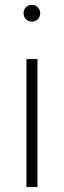

<svg xmlns="http://www.w3.org/2000/svg" viewBox="-20 -763 261 783"><path d="M144 -709Q144 -694.3 134.3 -684.6Q124.5 -674.8 109.9 -674.8Q95.2 -674.8 85.7 -684.6Q76.2 -694.3 76.2 -709Q76.2 -723.1 85.7 -733.2Q95.2 -743.2 109.9 -743.2Q124.5 -743.2 134.3 -732.9Q144 -722.7 144 -709ZM132.8 -522V0H87.9V-522Z"/></svg>

Font: Fira Sans Compressed ExtraLight
Style: Regular
Weight: 250
Width: 1
Designer: Carrois Corporate & Edenspiekermann AG
Foundry: Carrois Corporate GbR & Edenspiekermann AG
Version: Version 4.203;PS 004.203;hotconv 1.0.88;makeotf.lib2.5.64775